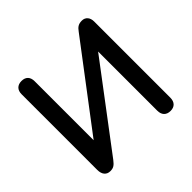

<svg xmlns="http://www.w3.org/2000/svg" viewBox="-174 -899 1093 1093"><g transform="rotate(-45 372.5 -352.5)"><path d="M128 8C155 8 166 -2 185 -26L560 -523V-47C560 -12 579 8 613 8C646 8 665 -12 665 -47V-660C665 -692 647 -713 619 -713C592 -713 578 -704 561 -680L185 -184V-659C185 -693 167 -713 133 -713C99 -713 80 -693 80 -659V-50C80 -13 98 8 128 8Z"/></g></svg>

Font: SN Pro Medium
Style: Regular
Weight: 500
Designer: Tobias Whetton
Foundry: Supernotes
Version: Version 1.003;Glyphs 3.3 (3324)